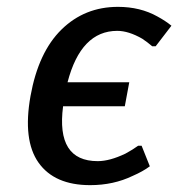

<svg xmlns="http://www.w3.org/2000/svg" viewBox="-20 -530 520 560"><path d="M243 10Q139 10 92.5 -55.5Q46 -121 69 -250Q92 -378 159.5 -444Q227 -510 324 -510Q389 -510 439 -482Q463 -469 480 -455L434 -395H424Q410 -407 395 -417Q355 -440 322 -440Q216 -440 177 -290H357L344 -220H164Q143 -60 265 -60Q300 -60 346 -82Q368 -94 383 -105H393L417 -45Q397 -30 367 -17Q311 10 243 10Z"/></svg>

Font: Scada
Style: Italic
Weight: 400
Italic angle: -10°
Designer: Jovanny Lemonad
Foundry: Jovanny Lemonad
Version: Version 4.100;PS 004.100;hotconv 1.0.88;makeotf.lib2.5.64775